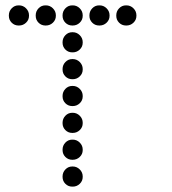

<svg xmlns="http://www.w3.org/2000/svg" viewBox="-20 -708 640 715"><path d="M49 -688Q34 -688 23.5 -677Q13 -666 13 -651V-649Q13 -634 23.5 -623.5Q34 -613 49 -613H51Q66 -613 77 -623.5Q88 -634 88 -649V-651Q88 -666 77 -677Q66 -688 51 -688ZM149 -688Q134 -688 123.5 -677Q113 -666 113 -651V-649Q113 -634 123.5 -623.5Q134 -613 149 -613H151Q166 -613 177 -623.5Q188 -634 188 -649V-651Q188 -666 177 -677Q166 -688 151 -688ZM249 -688Q234 -688 223.5 -677Q213 -666 213 -651V-649Q213 -634 223.5 -623.5Q234 -613 249 -613H251Q266 -613 277 -623.5Q288 -634 288 -649V-651Q288 -666 277 -677Q266 -688 251 -688ZM349 -688Q334 -688 323.5 -677Q313 -666 313 -651V-649Q313 -634 323.5 -623.5Q334 -613 349 -613H351Q366 -613 377 -623.5Q388 -634 388 -649V-651Q388 -666 377 -677Q366 -688 351 -688ZM449 -688Q434 -688 423.5 -677Q413 -666 413 -651V-649Q413 -634 423.5 -623.5Q434 -613 449 -613H451Q466 -613 477 -623.5Q488 -634 488 -649V-651Q488 -666 477 -677Q466 -688 451 -688ZM249 -588Q234 -588 223.5 -577Q213 -566 213 -551V-549Q213 -534 223.5 -523.5Q234 -513 249 -513H251Q266 -513 277 -523.5Q288 -534 288 -549V-551Q288 -566 277 -577Q266 -588 251 -588ZM249 -488Q234 -488 223.5 -477Q213 -466 213 -451V-449Q213 -434 223.5 -423.5Q234 -413 249 -413H251Q266 -413 277 -423.5Q288 -434 288 -449V-451Q288 -466 277 -477Q266 -488 251 -488ZM249 -388Q234 -388 223.5 -377Q213 -366 213 -351V-349Q213 -334 223.5 -323.5Q234 -313 249 -313H251Q266 -313 277 -323.5Q288 -334 288 -349V-351Q288 -366 277 -377Q266 -388 251 -388ZM249 -288Q234 -288 223.5 -277Q213 -266 213 -251V-249Q213 -234 223.5 -223.5Q234 -213 249 -213H251Q266 -213 277 -223.5Q288 -234 288 -249V-251Q288 -266 277 -277Q266 -288 251 -288ZM249 -188Q234 -188 223.5 -177Q213 -166 213 -151V-149Q213 -134 223.5 -123.5Q234 -113 249 -113H251Q266 -113 277 -123.5Q288 -134 288 -149V-151Q288 -166 277 -177Q266 -188 251 -188ZM249 -88Q234 -88 223.5 -77Q213 -66 213 -51V-49Q213 -34 223.5 -23.5Q234 -13 249 -13H251Q266 -13 277 -23.5Q288 -34 288 -49V-51Q288 -66 277 -77Q266 -88 251 -88Z"/></svg>

Font: Doto Rounded
Style: Bold
Weight: 700
Monospace: yes
Version: Version 1.000